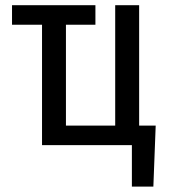

<svg xmlns="http://www.w3.org/2000/svg" viewBox="-20 -548 640 725"><path d="M138.7 -454.6V0H478V156.7H559.1L567.9 -73.7H505.4V-528.3H415V-73.7H229V-454.6H340.3V-528.3H25.4V-454.6Z"/></svg>

Font: Roboto Mono
Style: Regular
Weight: 400
Monospace: yes
Designer: Google
Version: Version 3.000